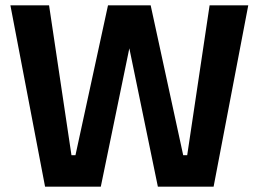

<svg xmlns="http://www.w3.org/2000/svg" viewBox="-20 -700 970 720"><path d="M149 0 19 -680H164L248 -118H263L385 -680H545L667 -118H682L766 -680H911L781 0H572L453 -577H477L358 0Z"/></svg>

Font: Titillium Web
Style: Bold
Weight: 700
Designer: Mohamed Gaber, Accademia di Belle Arti di Urbino
Foundry: Kief Type Foundry, Accademia di Belle Arti di Urbino
Version: Version 3.000